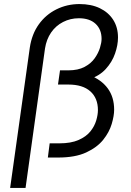

<svg xmlns="http://www.w3.org/2000/svg" viewBox="-20 -777 645 947"><path d="M30 150 127 -542Q137 -609 171.5 -657Q206 -705 258.5 -731Q311 -757 372 -757Q430 -757 472.5 -736.5Q515 -716 538.5 -679Q562 -642 562 -592Q562 -555 547.5 -513Q533 -471 501.5 -436.5Q470 -402 419 -386L420 -407Q480 -384 511.5 -341Q543 -298 543 -236Q543 -206 531 -165.5Q519 -125 489 -87.5Q459 -50 405 -25Q351 0 267 0H216L225 -70H273Q330 -70 367.5 -86.5Q405 -103 425.5 -128.5Q446 -154 454.5 -182.5Q463 -211 463 -234Q463 -293 425.5 -326.5Q388 -360 317 -360H266L276 -430H317Q365 -430 397 -447Q429 -464 447 -489.5Q465 -515 473 -541Q481 -567 481 -585Q481 -632 451.5 -659.5Q422 -687 369 -687Q327 -687 291 -668.5Q255 -650 232 -616.5Q209 -583 202 -538L106 150Z"/></svg>

Font: Kosmopol Plus Jakarta Sans Italic It
Style: Regular
Weight: 400
Italic angle: -8.04999°
Designer: Gumpita Rahayu
Foundry: Tokotype
Version: Version 2.006